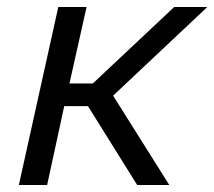

<svg xmlns="http://www.w3.org/2000/svg" viewBox="-20 -530 614 550"><path d="M34 0 147 -510H228L179 -291H246L479 -510H574L304 -256L465 0H373L232 -226H164L115 0Z"/></svg>

Font: Saira
Style: Italic
Weight: 400
Italic angle: -12°
Designer: Hector Gatti with collaboration of the Omnibus-Type team
Foundry: Omnibus-Type
Version: Version 1.100; ttfautohint (v1.8.3)